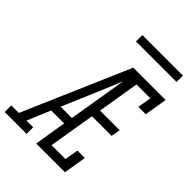

<svg xmlns="http://www.w3.org/2000/svg" viewBox="-297 -1033 1154 1154"><g transform="rotate(45 280.0 -456.0)"><path d="M-40 0V-56H24L318 -735H593L569 -590H506L521 -677H403L359 -411H526L516 -353H349L300 -58H418L433 -145H496L472 0H228L261 -204H151L89 -56H146V0ZM175 -260H271L333 -634Q318 -598 303 -562Q288 -526 273 -490ZM563 -858H218V-912H563Z"/></g></svg>

Font: Iosevka HT Light Extended
Style: Italic
Weight: 300
Width: 7
Italic angle: -9°
Monospace: yes
Designer: Belleve Invis
Foundry: Belleve Invis
Version: Version 32.3.0; ttfautohint (v1.8.4)